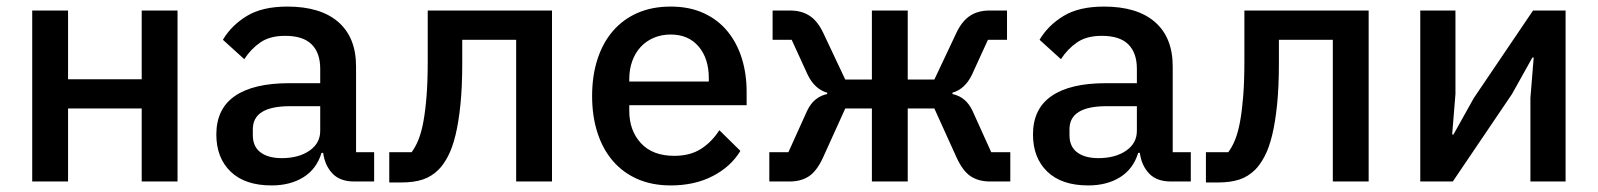

<svg xmlns="http://www.w3.org/2000/svg" viewBox="-20 -552 4860 584"><path d="M78 -520H187V-311H411V-520H520V0H411V-222H187V0H78Z M1057 0Q1014 0 991 -24.5Q968 -49 963 -87H958Q943 -38 903 -13Q863 12 806 12Q725 12 681.5 -30Q638 -72 638 -143Q638 -221 694.5 -260Q751 -299 860 -299H954V-343Q954 -391 928 -417Q902 -443 847 -443Q801 -443 772 -423Q743 -403 723 -372L658 -431Q684 -475 731 -503.5Q778 -532 854 -532Q955 -532 1009 -485Q1063 -438 1063 -350V-89H1118V0ZM837 -71Q888 -71 921 -93.5Q954 -116 954 -154V-229H862Q749 -229 749 -159V-141Q749 -106 772.5 -88.5Q796 -71 837 -71Z M1164 -89H1232Q1244 -105 1253 -127.5Q1262 -150 1268 -183Q1274 -216 1277.5 -260.5Q1281 -305 1281 -365V-520H1659V0H1550V-431H1386V-360Q1386 -288 1380.5 -234Q1375 -180 1365.5 -141Q1356 -102 1342.5 -76.5Q1329 -51 1314 -36Q1293 -15 1266 -6Q1239 3 1201 3H1164Z M2020 12Q1964 12 1920 -7Q1876 -26 1845 -61.5Q1814 -97 1797.5 -147.5Q1781 -198 1781 -260Q1781 -322 1797.5 -372.5Q1814 -423 1845 -458.5Q1876 -494 1920 -513Q1964 -532 2020 -532Q2077 -532 2120.5 -512Q2164 -492 2193 -456.5Q2222 -421 2236.5 -374Q2251 -327 2251 -273V-232H1894V-215Q1894 -155 1929.5 -116.5Q1965 -78 2031 -78Q2079 -78 2112 -99Q2145 -120 2168 -156L2232 -93Q2203 -45 2148 -16.5Q2093 12 2020 12ZM2020 -447Q1992 -447 1968.5 -437Q1945 -427 1928.5 -409Q1912 -391 1903 -366Q1894 -341 1894 -311V-304H2136V-314Q2136 -374 2105 -410.5Q2074 -447 2020 -447Z M2320 -89H2378L2435 -215Q2446 -238 2461.5 -250Q2477 -262 2496 -266V-270Q2458 -281 2437 -324L2388 -431H2330V-520H2383Q2418 -520 2442.5 -504Q2467 -488 2484 -452L2551 -310H2632V-520H2741V-310H2822L2889 -452Q2906 -488 2930.5 -504Q2955 -520 2990 -520H3043V-431H2985L2936 -324Q2915 -281 2877 -270V-266Q2896 -262 2911.5 -250Q2927 -238 2938 -215L2995 -89H3053V0H2991Q2957 0 2933 -15.5Q2909 -31 2890 -72L2822 -222H2741V0H2632V-222H2551L2483 -72Q2464 -31 2440 -15.5Q2416 0 2382 0H2320Z M3541 0Q3498 0 3475 -24.5Q3452 -49 3447 -87H3442Q3427 -38 3387 -13Q3347 12 3290 12Q3209 12 3165.5 -30Q3122 -72 3122 -143Q3122 -221 3178.5 -260Q3235 -299 3344 -299H3438V-343Q3438 -391 3412 -417Q3386 -443 3331 -443Q3285 -443 3256 -423Q3227 -403 3207 -372L3142 -431Q3168 -475 3215 -503.5Q3262 -532 3338 -532Q3439 -532 3493 -485Q3547 -438 3547 -350V-89H3602V0ZM3321 -71Q3372 -71 3405 -93.5Q3438 -116 3438 -154V-229H3346Q3233 -229 3233 -159V-141Q3233 -106 3256.5 -88.5Q3280 -71 3321 -71Z M3648 -89H3716Q3728 -105 3737 -127.5Q3746 -150 3752 -183Q3758 -216 3761.5 -260.5Q3765 -305 3765 -365V-520H4143V0H4034V-431H3870V-360Q3870 -288 3864.5 -234Q3859 -180 3849.5 -141Q3840 -102 3826.5 -76.5Q3813 -51 3798 -36Q3777 -15 3750 -6Q3723 3 3685 3H3648Z M4300 -520H4407V-266L4397 -143H4401L4463 -254L4643 -520H4742V0H4635V-254L4645 -377H4641L4579 -266L4399 0H4300Z"/></svg>

Font: IBMPlexSans-Medium
Style: Regular
Weight: 500
Designer: Mike Abbink, Paul van der Laan, Pieter van Rosmalen
Foundry: Bold Monday
Version: Version 3.1